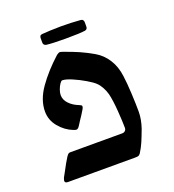

<svg xmlns="http://www.w3.org/2000/svg" viewBox="-118 -719 732 810"><g transform="rotate(-20 248.0 -313.5)"><path d="M101.6 -114.7H335Q342.8 -114.7 348.1 -119.6Q353.5 -124.5 353.5 -132.8Q353.5 -158.7 349.9 -209Q346.2 -259.3 338.9 -289.1Q334 -306.6 325.4 -322Q316.9 -337.4 306.2 -347.2Q296.4 -356.9 270 -372.6Q243.7 -388.2 216.1 -399.9Q188.5 -411.6 173.3 -411.6Q168.9 -411.6 162.4 -402.1Q155.8 -392.6 150.9 -379.2Q146 -365.7 146 -355Q146 -333.5 162.6 -316.2Q179.2 -298.8 204.6 -289.1Q211.4 -286.1 213.9 -284.4Q216.3 -282.7 216.3 -278.8Q216.3 -273.4 210.9 -265.1Q199.7 -246.1 185.5 -225.6L173.3 -206.5Q166 -195.3 159.2 -195.3Q153.8 -195.3 146 -198.7Q110.8 -212.4 85.4 -243.2Q60.1 -273.9 60.1 -312.5Q60.1 -364.7 97.2 -417.2Q134.3 -469.7 189.9 -520Q198.7 -526.9 205.6 -526.9Q207.5 -526.9 211.7 -525.4Q215.8 -523.9 217.8 -523.4Q256.3 -509.8 283.2 -498Q310.1 -486.3 343.3 -467.3Q375.5 -448.7 396.2 -416Q417 -383.3 422.4 -338.9Q426.8 -307.1 429.2 -259Q431.6 -210.9 431.6 -176.8Q431.6 -143.1 418.5 -104.5Q406.7 -72.8 397.5 -51.3Q388.2 -29.8 375.5 -9.8Q370.6 -3.4 366.5 -1.7Q362.3 0 350.6 0H49.8Q36.1 0 36.1 -9.8Q36.6 -12.2 37.6 -16.4Q38.6 -20.5 40 -23.4L51.3 -43.9Q71.8 -83 84 -101.6Q89.4 -109.4 92.8 -112.1Q96.2 -114.7 101.6 -114.7ZM162.1 -575.2Q148.9 -577.6 148.9 -589.8V-609.4Q148.9 -615.7 151.6 -619.6Q154.3 -623.5 162.1 -624Q172.9 -625 198 -626.2Q223.1 -627.4 246.1 -627.4Q292.5 -627.4 333.5 -624Q340.3 -623.5 343.5 -619.4Q346.7 -615.2 346.7 -609.4V-589.8Q346.7 -577.1 334.5 -575.2L324.2 -574.2Q310.5 -572.3 277.8 -572.3Q268.1 -571.8 249 -571.8Q189.9 -571.8 162.1 -575.2Z"/></g></svg>

Font: David Libre Medium
Style: Regular
Weight: 500
Version: Version 1.000